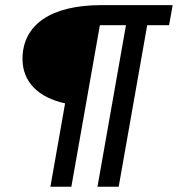

<svg xmlns="http://www.w3.org/2000/svg" viewBox="-20 -713 679 733"><path d="M352.1 0H433.1L542 -616.7H625.5L639.2 -693.4H366.2C174.8 -693.4 65.9 -618.7 65.9 -487.8C65.9 -401.9 124.5 -340.8 228.5 -318.4L172.4 0H252.4L361.3 -616.7H460.9Z"/></svg>

Font: Cascadia Mono NF SemiLight
Style: Italic
Weight: 350
Italic angle: -10°
Monospace: yes
Designer: Aaron Bell
Foundry: Saja Typeworks
Version: Version 2404.023